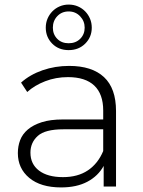

<svg xmlns="http://www.w3.org/2000/svg" viewBox="-20 -815 625 839"><path d="M431 -250H257Q177 -250 145 -221Q113 -192 113 -148Q113 -98 150.5 -69.5Q188 -41 255 -41Q320 -41 364 -70.5Q408 -100 431 -155ZM247 4Q158 4 108 -37.5Q58 -79 58 -146Q58 -176 68 -202.5Q78 -229 101.5 -249Q125 -269 162.5 -281Q200 -293 255 -293H431V-332Q431 -404 392 -441Q353 -478 277 -478Q224 -478 177.5 -460Q131 -442 99 -413L72 -454Q111 -489 166 -508Q221 -527 282 -527Q382 -527 434.5 -478Q487 -429 487 -330V0H433V-90Q409 -46 362 -21Q315 4 247 4ZM280 -596Q236 -596 208 -624.5Q180 -653 180 -694Q180 -715 187.5 -733Q195 -751 208.5 -765Q222 -779 240.5 -787Q259 -795 280 -795Q302 -795 320.5 -787Q339 -779 352.5 -765Q366 -751 373.5 -733Q381 -715 381 -694Q381 -653 352.5 -624.5Q324 -596 280 -596ZM280 -626Q311 -626 330.5 -645.5Q350 -665 350 -694Q350 -723 330 -744Q310 -765 280 -765Q250 -765 230.5 -744.5Q211 -724 211 -694Q211 -665 230 -645.5Q249 -626 280 -626Z"/></svg>

Font: Montserrat-Alt1 Light
Style: Regular
Weight: 300
Designer: Differentunic
Foundry: Differentunic
Version: Version 7.222